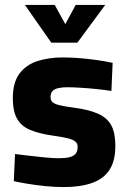

<svg xmlns="http://www.w3.org/2000/svg" viewBox="-20 -747 518 779"><path d="M239 12Q202 12 163 8Q124 4 91 -1.5Q58 -7 36 -12L41 -122Q67 -119 100 -115Q133 -111 165 -108Q197 -105 217 -105Q244 -105 261 -109Q278 -113 286.5 -123Q295 -133 295 -151Q295 -164 286.5 -172Q278 -180 256.5 -185.5Q235 -191 193 -197Q137 -205 101 -220.5Q65 -236 48.5 -266.5Q32 -297 32 -348Q32 -413 59.5 -449Q87 -485 133 -499.5Q179 -514 234 -514Q272 -514 310.5 -510.5Q349 -507 382 -502Q415 -497 437 -492L432 -378Q407 -382 373.5 -385.5Q340 -389 307.5 -391Q275 -393 253 -393Q232 -393 216.5 -389.5Q201 -386 193 -377.5Q185 -369 185 -353Q185 -341 192 -333.5Q199 -326 220 -320.5Q241 -315 281 -310Q342 -302 379 -285Q416 -268 432 -237.5Q448 -207 448 -155Q448 -94 424 -57.5Q400 -21 353 -4.5Q306 12 239 12ZM188 -574 81 -727H202L245 -649L287 -727H407L294 -574Z"/></svg>

Font: Cairo Play ExtraBold
Style: Regular
Weight: 800
Version: Version 3.119